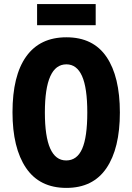

<svg xmlns="http://www.w3.org/2000/svg" viewBox="-20 -907 646 937"><path d="M565 -358Q565 -183 499.5 -86.5Q434 10 304 10Q173 10 107 -87.5Q41 -185 41 -359Q41 -538 108 -631.5Q175 -725 304 -725Q435 -725 500 -629Q565 -533 565 -358ZM199 -358Q199 -124 303 -124Q356 -124 381 -181Q406 -238 406 -358Q406 -478 380.5 -535.5Q355 -593 304 -593Q199 -593 199 -358ZM447 -887V-784H161V-887Z"/></svg>

Font: Noto Sans Lao Looped ExtraCondensed ExtraBold
Style: Regular
Weight: 800
Width: 2
Designer: Mark Frömberg, Ben Mitchell
Foundry: The Fontpad Ltd
Version: Version 1.002; ttfautohint (v1.8.4.7-5d5b)